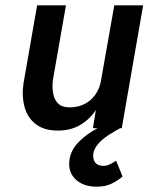

<svg xmlns="http://www.w3.org/2000/svg" viewBox="-20 -480 569 719"><path d="M415 122Q404 129 391 135.5Q378 142 362 141Q344 139 336 128Q328 117 329 97Q332 77 347.5 59Q363 41 385.5 26.5Q408 12 430 0L392 -25Q359 -9 325.5 11.5Q292 32 268.5 58.5Q245 85 240 119Q234 165 264 192.5Q294 220 345 219Q376 219 399.5 207Q423 195 439 181ZM178 -180 227 -460H119L68 -168Q61 -120 72 -79.5Q83 -39 114 -15Q145 9 197 9Q244 9 279.5 -11.5Q315 -32 339 -68L328 0H436L516 -460H408L358 -177Q353 -148 337 -125.5Q321 -103 296.5 -90.5Q272 -78 241 -78Q212 -78 197.5 -92.5Q183 -107 179 -130.5Q175 -154 178 -180Z"/></svg>

Font: Jost Medium
Style: Italic
Weight: 500
Italic angle: -5°
Version: Version 3.710